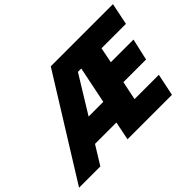

<svg xmlns="http://www.w3.org/2000/svg" viewBox="-190 -1004 1295 1295"><g transform="rotate(-45 457.5 -357.0)"><path d="M-61 0H142L224 -133H428L401 0H825L858 -158H626L654 -292H870L905 -447H689L711 -558H944L976 -714H383ZM324 -294 486 -558H518L464 -294Z"/></g></svg>

Font: Noto Sans UI Black
Style: Italic
Weight: 900
Italic angle: -372°
Designer: Monotype Design Team
Foundry: Monotype Imaging Inc.
Version: Version 1.901